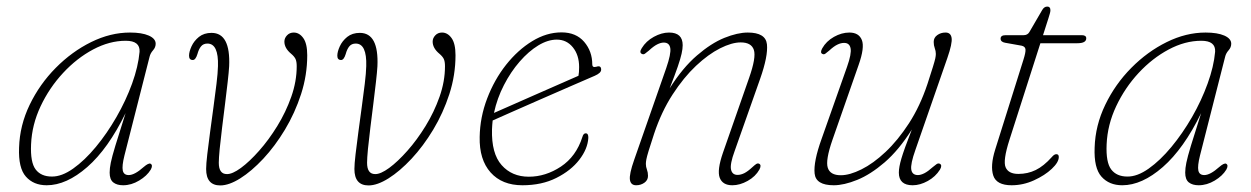

<svg xmlns="http://www.w3.org/2000/svg" viewBox="-20 -556 3806 584"><path d="M358.5 -83Q350.5 -51 353.5 -37.2Q356.5 -23.5 371.5 -23.5Q389.5 -23.5 417 -48Q432 -61 438 -58Q446 -53.5 438.5 -40Q427 -21 403.2 -6.8Q379.5 7.5 354.5 7.5Q335.5 7.5 324.5 -1.2Q313.5 -10 313.5 -31Q313.5 -44 317 -61.2Q320.5 -78.5 331 -113.2Q341.5 -148 362 -212Q309 -103.5 245.5 -48Q182 7.5 122 7.5Q82 7.5 58.8 -18.8Q35.5 -45 38 -107Q40 -174.5 70.2 -237.2Q100.5 -300 149.5 -349.5Q198.5 -399 257.2 -428Q316 -457 375.5 -457Q411.5 -457 432.5 -447.8Q453.5 -438.5 453.5 -423Q453.5 -412 445.5 -403Q437.5 -394 435 -383.5ZM74.5 -117Q72 -62 88.5 -40.5Q105 -19 137.5 -19Q167.5 -18.5 202.5 -43.2Q237.5 -68 271.5 -109Q305.5 -150 334.2 -200Q363 -250 381.8 -301.8Q400.5 -353.5 404.5 -398.5Q406.5 -432 362.5 -432Q313 -432 263.2 -405.5Q213.5 -379 171.8 -334Q130 -289 103.5 -232.8Q77 -176.5 74.5 -117Z M607 -42Q607 -57 610.5 -87Q614 -117 619 -154Q624 -191 629.2 -229.5Q634.5 -268 638.5 -301Q642.5 -334 643 -355Q645 -423.5 611 -423.5Q598.5 -423.5 591.5 -415Q584.5 -406.5 580.5 -391.5Q575 -373.5 566.5 -373.5Q555 -373.5 555 -386.5Q555 -398.5 562.5 -415Q570 -431.5 585.2 -443.8Q600.5 -456 623.5 -456Q681.5 -456 677 -354.5Q676 -337 672.5 -306.5Q669 -276 664.5 -239.8Q660 -203.5 655.5 -167.5Q651 -131.5 648.2 -103Q645.5 -74.5 645.5 -61Q645.5 -26.5 670 -26.5Q686.5 -26 712.8 -45.2Q739 -64.5 768.2 -97.5Q797.5 -130.5 823.5 -172.8Q849.5 -215 866 -261.8Q882.5 -308.5 882.5 -354.5Q882.5 -369 878.8 -376.8Q875 -384.5 865.5 -392.5Q845 -409.5 845 -429.5Q845 -440 853 -448.5Q861 -457 873.5 -457Q890.5 -457 902.5 -440.2Q914.5 -423.5 914.5 -388Q914.5 -327.5 895.8 -269.8Q877 -212 846.8 -161.8Q816.5 -111.5 780.8 -73.2Q745 -35 710.8 -13.5Q676.5 8 650 8Q607 8 607 -42Z M1058 -42Q1058 -57 1061.5 -87Q1065 -117 1070 -154Q1075 -191 1080.2 -229.5Q1085.5 -268 1089.5 -301Q1093.5 -334 1094 -355Q1096 -423.5 1062 -423.5Q1049.5 -423.5 1042.5 -415Q1035.5 -406.5 1031.5 -391.5Q1026 -373.5 1017.5 -373.5Q1006 -373.5 1006 -386.5Q1006 -398.5 1013.5 -415Q1021 -431.5 1036.2 -443.8Q1051.5 -456 1074.5 -456Q1132.5 -456 1128 -354.5Q1127 -337 1123.5 -306.5Q1120 -276 1115.5 -239.8Q1111 -203.5 1106.5 -167.5Q1102 -131.5 1099.2 -103Q1096.5 -74.5 1096.5 -61Q1096.5 -26.5 1121 -26.5Q1137.5 -26 1163.8 -45.2Q1190 -64.5 1219.2 -97.5Q1248.5 -130.5 1274.5 -172.8Q1300.5 -215 1317 -261.8Q1333.5 -308.5 1333.5 -354.5Q1333.5 -369 1329.8 -376.8Q1326 -384.5 1316.5 -392.5Q1296 -409.5 1296 -429.5Q1296 -440 1304 -448.5Q1312 -457 1324.5 -457Q1341.5 -457 1353.5 -440.2Q1365.5 -423.5 1365.5 -388Q1365.5 -327.5 1346.8 -269.8Q1328 -212 1297.8 -161.8Q1267.5 -111.5 1231.8 -73.2Q1196 -35 1161.8 -13.5Q1127.5 8 1101 8Q1058 8 1058 -42Z M1769.5 -136.5Q1767.5 -103 1742 -70Q1716.5 -37 1672.2 -14.8Q1628 7.5 1569 7.5Q1507 7.5 1472.2 -31.5Q1437.5 -70.5 1439 -139.5Q1440 -199.5 1461.8 -256.5Q1483.5 -313.5 1519.2 -358.8Q1555 -404 1598.8 -430.8Q1642.5 -457.5 1688 -457.5Q1732 -457.5 1756.8 -428.8Q1781.5 -400 1781.5 -360Q1781.5 -349.5 1794 -353Q1808.5 -358 1808.5 -344Q1808.5 -334 1789 -325.5Q1759 -312.5 1714 -293Q1669 -273.5 1621.2 -252.5Q1573.5 -231.5 1534.8 -214.5Q1496 -197.5 1478.5 -189.5Q1477 -176 1476.5 -162.5Q1474.5 -89 1505.8 -53.8Q1537 -18.5 1588.5 -18.5Q1639.5 -18.5 1686 -49.2Q1732.5 -80 1751.5 -139.5Q1754.5 -150.5 1761.5 -150.5Q1770 -150.5 1769.5 -136.5ZM1673.5 -435.5Q1646.5 -435.5 1617.2 -417.8Q1588 -400 1560.8 -368.8Q1533.5 -337.5 1512.8 -297.2Q1492 -257 1482.5 -212.5Q1501 -220.5 1532.5 -234.5Q1564 -248.5 1601.2 -264.8Q1638.5 -281 1675 -297.2Q1711.5 -313.5 1739.5 -325.5Q1741.5 -335 1741.5 -352Q1741.5 -388.5 1722.5 -412Q1703.5 -435.5 1673.5 -435.5Z M1932.5 -392Q1923.5 -396 1932 -409.5Q1945 -431 1968.8 -444Q1992.5 -457 2015 -457Q2056.5 -457 2056.5 -418.5Q2056.5 -407.5 2053.2 -392.8Q2050 -378 2041.5 -353.2Q2033 -328.5 2017 -287.5Q2056.5 -350 2099.8 -387.2Q2143 -424.5 2183.2 -440.8Q2223.5 -457 2254.5 -457Q2309 -457 2312.8 -421.2Q2316.5 -385.5 2292 -316L2214.5 -96.5Q2200 -57 2203.5 -40.5Q2207 -24 2223.5 -24Q2233 -24 2243.8 -29.2Q2254.5 -34.5 2269 -48Q2275.5 -54 2280 -57Q2284.5 -60 2289 -58Q2297 -54 2290 -40.5Q2278 -19 2254.2 -5.8Q2230.5 7.5 2207.5 7.5Q2178 7.5 2169.2 -15.2Q2160.5 -38 2179 -91.5L2258.5 -319Q2280.5 -381.5 2273 -404.2Q2265.5 -427 2233 -427Q2206 -427 2170.2 -409Q2134.5 -391 2097 -355.8Q2059.5 -320.5 2025.8 -268.5Q1992 -216.5 1969.5 -149Q1958.5 -115.5 1953 -97.5Q1947.5 -79.5 1946 -71.2Q1944.5 -63 1944.5 -57.5Q1944.5 -48.5 1947.8 -40Q1951 -31.5 1951 -21Q1951 -8 1940 -0.2Q1929 7.5 1915 7.5Q1898.5 7.5 1896 -9.2Q1893.5 -26 1909 -70L2006.5 -349Q2021.5 -392.5 2018.8 -409.5Q2016 -426.5 1999 -426.5Q1990 -426.5 1979 -421Q1968 -415.5 1953.5 -402Q1946.5 -396 1941.8 -392.8Q1937 -389.5 1932.5 -392Z M2838.5 -58Q2847 -53.5 2839 -40Q2825.5 -18.5 2802 -5.5Q2778.5 7.5 2756 7.5Q2714 7.5 2714 -31Q2714 -47.5 2721.8 -74Q2729.5 -100.5 2753.5 -162Q2714 -99.5 2670.8 -62.2Q2627.5 -25 2587.2 -8.8Q2547 7.5 2516 7.5Q2461.5 7.5 2457.8 -28.2Q2454 -64 2479 -133.5L2556.5 -353Q2570.5 -392.5 2567.2 -409Q2564 -425.5 2547.5 -425.5Q2537.5 -425.5 2526.8 -420.2Q2516 -415 2502 -402Q2495 -396 2490.5 -392.8Q2486 -389.5 2481.5 -392Q2473.5 -395.5 2481 -409Q2493 -430.5 2516.5 -443.8Q2540 -457 2563.5 -457Q2592.5 -457 2601.5 -434.2Q2610.5 -411.5 2591.5 -358L2512 -130.5Q2490.5 -68.5 2497.8 -45.8Q2505 -23 2537.5 -23Q2564.5 -23 2600.2 -40.8Q2636 -58.5 2673.5 -93.8Q2711 -129 2744.8 -181Q2778.5 -233 2801 -300.5Q2812 -334.5 2817.5 -352.2Q2823 -370 2824.8 -378.2Q2826.5 -386.5 2826.5 -392Q2826.5 -401 2823.2 -409.5Q2820 -418 2820 -428.5Q2820 -441.5 2830.8 -449.2Q2841.5 -457 2856 -457Q2872 -457 2874.5 -440.5Q2877 -424 2861.5 -379.5L2764.5 -100.5Q2749 -57 2751.8 -40.2Q2754.5 -23.5 2772 -23.5Q2780.5 -23.5 2791.5 -29Q2802.5 -34.5 2817.5 -48Q2824 -53.5 2828.8 -56.8Q2833.5 -60 2838.5 -58Z M3087.5 -417 3037 -426Q3023.5 -428.5 3023.5 -438.5Q3023.5 -449 3039 -449H3093.5Q3105.5 -449 3111 -458.5L3150 -525.5Q3156 -536 3165.5 -536Q3175 -536 3175 -525Q3175 -520.5 3173.2 -514.5Q3171.5 -508.5 3169 -500.5L3152.5 -449H3270.5Q3284 -449 3284 -439.5Q3284 -424.5 3257 -424.5H3144.5L3050.5 -131Q3030 -67 3038.8 -47Q3047.5 -27 3077.5 -27Q3106 -27 3130.2 -38.8Q3154.5 -50.5 3179.5 -78.5Q3186.5 -87 3193 -87Q3200.5 -87 3200.5 -78.5Q3200.5 -62.5 3179.2 -42.5Q3158 -22.5 3125 -7.5Q3092 7.5 3057 7.5Q3011 7.5 3001.2 -22Q2991.5 -51.5 3007 -101L3093 -374.5Q3100 -396.5 3099.2 -405.5Q3098.5 -414.5 3087.5 -417Z M3630 -83Q3622 -51 3625 -37.2Q3628 -23.5 3643 -23.5Q3661 -23.5 3688.5 -48Q3703.5 -61 3709.5 -58Q3717.5 -53.5 3710 -40Q3698.5 -21 3674.8 -6.8Q3651 7.5 3626 7.5Q3607 7.5 3596 -1.2Q3585 -10 3585 -31Q3585 -44 3588.5 -61.2Q3592 -78.5 3602.5 -113.2Q3613 -148 3633.5 -212Q3580.5 -103.5 3517 -48Q3453.5 7.5 3393.5 7.5Q3353.5 7.5 3330.2 -18.8Q3307 -45 3309.5 -107Q3311.5 -174.5 3341.8 -237.2Q3372 -300 3421 -349.5Q3470 -399 3528.8 -428Q3587.5 -457 3647 -457Q3683 -457 3704 -447.8Q3725 -438.5 3725 -423Q3725 -412 3717 -403Q3709 -394 3706.5 -383.5ZM3346 -117Q3343.5 -62 3360 -40.5Q3376.5 -19 3409 -19Q3439 -18.5 3474 -43.2Q3509 -68 3543 -109Q3577 -150 3605.8 -200Q3634.5 -250 3653.2 -301.8Q3672 -353.5 3676 -398.5Q3678 -432 3634 -432Q3584.5 -432 3534.8 -405.5Q3485 -379 3443.2 -334Q3401.5 -289 3375 -232.8Q3348.5 -176.5 3346 -117Z"/></svg>

Font: Fraunces 9pt S050 Thin
Style: Italic
Weight: 100
Italic angle: -16°
Version: Version 1.000; ttfautohint (v1.8.3)